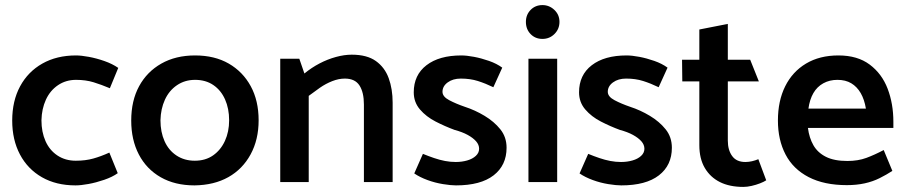

<svg xmlns="http://www.w3.org/2000/svg" viewBox="-20 -716 3560 755"><path d="M410 -116Q377 -101 346.5 -92.5Q316 -84 278 -84Q237 -84 206 -104.5Q175 -125 159 -161Q143 -197 143 -243Q144 -288 160.5 -324Q177 -360 208 -381Q239 -402 279 -402Q317 -402 348 -392.5Q379 -383 412 -369L445 -449Q422 -465 390.5 -476Q359 -487 329 -492.5Q299 -498 279 -498Q203 -498 146.5 -466Q90 -434 59 -376.5Q28 -319 28 -242Q28 -166 58.5 -108.5Q89 -51 145 -19Q201 13 277 13Q298 13 328 7.5Q358 2 390 -9Q422 -20 443 -35Z M745 13Q668 13 612 -19Q556 -51 526 -108.5Q496 -166 496 -242Q496 -320 527 -377Q558 -434 614.5 -466Q671 -498 747 -498Q824 -498 879.5 -466Q935 -434 966 -377Q997 -320 997 -243Q997 -167 965.5 -109Q934 -51 878 -19.5Q822 12 745 13ZM746 -84Q788 -84 818 -105Q848 -126 864.5 -162Q881 -198 881 -243Q881 -289 865 -325Q849 -361 819 -381.5Q789 -402 747 -402Q707 -402 676 -381Q645 -360 628.5 -324Q612 -288 611 -243Q611 -197 627 -161Q643 -125 674 -104.5Q705 -84 746 -84Z M1194 0V-339Q1215 -355 1238 -371Q1261 -387 1286.5 -397Q1312 -407 1336 -407Q1376 -407 1393.5 -380Q1411 -353 1411 -305V0H1524V-312Q1524 -366 1508.5 -408.5Q1493 -451 1458 -476Q1423 -501 1363 -501Q1334 -501 1301 -492Q1268 -483 1236.5 -466.5Q1205 -450 1177 -427L1157 -485H1082V0Z M1609 -34Q1631 -19 1661 -8Q1691 3 1722 8Q1753 13 1773 13Q1870 13 1921 -26.5Q1972 -66 1972 -135Q1972 -177 1947.5 -207.5Q1923 -238 1885.5 -260.5Q1848 -283 1808 -296Q1773 -308 1746.5 -322Q1720 -336 1720 -355Q1720 -377 1740.5 -392Q1761 -407 1792 -407Q1829 -407 1859 -397.5Q1889 -388 1920 -373L1955 -450Q1933 -466 1903 -476.5Q1873 -487 1844 -492.5Q1815 -498 1794 -498Q1707 -498 1657 -459.5Q1607 -421 1607 -353Q1607 -314 1631.5 -285.5Q1656 -257 1693 -238Q1730 -219 1768 -205Q1798 -197 1819 -185.5Q1840 -174 1852 -160.5Q1864 -147 1864 -131Q1864 -115 1851 -103Q1838 -91 1817 -85Q1796 -79 1772 -79Q1751 -79 1730 -83Q1709 -87 1687 -94.5Q1665 -102 1643 -111Z M2171 0V-485H2058V0ZM2113 -563Q2141 -563 2160.5 -582.5Q2180 -602 2180 -630Q2180 -658 2160 -677Q2140 -696 2113 -696Q2085 -696 2066.5 -677Q2048 -658 2048 -630Q2048 -601 2066.5 -582Q2085 -563 2113 -563Z M2259 -34Q2281 -19 2311 -8Q2341 3 2372 8Q2403 13 2423 13Q2520 13 2571 -26.5Q2622 -66 2622 -135Q2622 -177 2597.5 -207.5Q2573 -238 2535.5 -260.5Q2498 -283 2458 -296Q2423 -308 2396.5 -322Q2370 -336 2370 -355Q2370 -377 2390.5 -392Q2411 -407 2442 -407Q2479 -407 2509 -397.5Q2539 -388 2570 -373L2605 -450Q2583 -466 2553 -476.5Q2523 -487 2494 -492.5Q2465 -498 2444 -498Q2357 -498 2307 -459.5Q2257 -421 2257 -353Q2257 -314 2281.5 -285.5Q2306 -257 2343 -238Q2380 -219 2418 -205Q2448 -197 2469 -185.5Q2490 -174 2502 -160.5Q2514 -147 2514 -131Q2514 -115 2501 -103Q2488 -91 2467 -85Q2446 -79 2422 -79Q2401 -79 2380 -83Q2359 -87 2337 -94.5Q2315 -102 2293 -111Z M2930 -481H2842V-622L2730 -600V-481H2662L2663 -396H2730V-145Q2730 -92 2751.5 -55.5Q2773 -19 2811 0Q2849 19 2903 19Q2918 19 2935.5 15Q2953 11 2968.5 5Q2984 -1 2993 -7L2962 -90Q2950 -85 2937 -82Q2924 -79 2911 -79Q2876 -79 2859 -102.5Q2842 -126 2842 -163V-396H2964Z M3493 -213V-237Q3493 -308 3470.5 -367Q3448 -426 3400 -462Q3352 -498 3277 -498Q3203 -498 3149.5 -466Q3096 -434 3067.5 -376.5Q3039 -319 3039 -242Q3039 -166 3069 -108.5Q3099 -51 3160 -19.5Q3221 12 3310 12Q3348 12 3380 5Q3412 -2 3439 -15.5Q3466 -29 3489 -44L3455 -126Q3419 -107 3386.5 -95Q3354 -83 3312 -83Q3260 -83 3227.5 -99.5Q3195 -116 3178.5 -145Q3162 -174 3157 -213ZM3159 -289Q3164 -325 3178.5 -350Q3193 -375 3217.5 -388.5Q3242 -402 3273 -402Q3305 -402 3327.5 -388.5Q3350 -375 3364.5 -350Q3379 -325 3385 -289Z"/></svg>

Font: Catamaran SemiBold
Style: Regular
Weight: 600
Designer: Pria Ravichandran
Version: Version 2.000